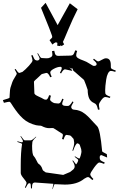

<svg xmlns="http://www.w3.org/2000/svg" viewBox="-53 -1209 863 1354"><path d="M236.3 -1153.8 268.6 -1189 353.5 -1031.7 439.5 -1186 494.6 -1144Q459 -1074.2 427.5 -998.3Q396 -922.4 390.6 -913.1L399.4 -896L381.3 -883.8L374.5 -892.1L373.5 -883.8L350.6 -886.7Q351.6 -898.9 351.6 -906.7Q343.8 -910.6 340.3 -910.6Q330.6 -907.2 316.4 -895L296.4 -925.8Q315.4 -942.4 315.4 -947.5Q315.4 -952.6 311.8 -962.9Q308.1 -973.1 302 -989.3Q295.9 -1005.4 292.5 -1014.6ZM102.5 -205.1Q106.4 -205.1 109.4 -213.9Q109.4 -218.8 91.3 -248L94.2 -250Q114.7 -219.2 121.6 -219.2H163.6Q173.3 -219.2 200.2 -245.1L202.6 -243.2Q175.3 -217.3 175.3 -207L173.3 -181.2Q173.3 -118.2 185.5 -107.9Q193.8 -99.1 204.1 -77.9Q214.4 -56.6 217.3 -55.2Q239.3 -41.5 246.6 -14.2Q248 -9.3 250.5 -6.8L269.5 6.8L389.2 23.9L391.6 24.9L441.4 3.9Q446.8 -1.5 456.1 -7.8Q473.6 -19.5 473.6 -35.2Q473.6 -50.8 457.5 -75.2L461.4 -78.1L483.4 -49.8Q488.3 -53.7 493.4 -64Q498.5 -74.2 498.5 -78.1Q498.5 -82 495.1 -85.9Q491.7 -89.8 473.6 -103L475.6 -106.9Q501 -90.8 505.6 -90.8Q510.3 -90.8 515.9 -111.8Q521.5 -132.8 521.5 -139.6Q521.5 -146.5 519.5 -157.2L511.2 -182.1Q511.2 -187.5 504.4 -192.9Q497.6 -198.2 493.2 -198.2Q481 -198.2 462.4 -145L457.5 -147Q470.2 -181.2 470.2 -203.1L467.3 -223.1Q467.3 -226.1 465.3 -230L447.3 -250Q444.8 -252.4 440.4 -253.9L422.4 -256.8L415.5 -257.8Q405.3 -257.8 395.5 -225.1L384.3 -229Q390.6 -250.5 390.6 -256.3Q390.6 -265.6 379.4 -270L324.2 -305.2Q321.3 -306.2 314.5 -306.2L293.5 -305.2Q269 -305.2 240.2 -320.8Q235.4 -323.2 219.7 -323.5Q204.1 -323.7 177 -333.3Q149.9 -342.8 129.6 -356.7Q109.4 -370.6 88.9 -393.1Q60.5 -423.8 23.4 -482.9Q18.6 -491.2 11.5 -491.2Q4.4 -491.2 -25.4 -483.9L-32.7 -502.9Q14.2 -516.1 14.2 -520Q15.1 -528.3 15.6 -544.9Q17.6 -583 20.5 -589.8L34.2 -630.9Q38.6 -643.1 52 -664.3Q65.4 -685.5 65.4 -689.5Q65.4 -693.4 50.3 -719.2L56.2 -723.1Q74.7 -694.8 82.5 -694.8Q85.4 -694.8 87.4 -695.8L105.5 -702.1Q125.5 -717.3 150.9 -745.1Q176.3 -772.9 176.3 -782.7Q176.3 -792.5 167.5 -817.9L176.3 -820.8Q188 -791 194.8 -786.6Q202.6 -782.2 210 -782.2Q217.3 -782.2 221.9 -786.9Q226.6 -791.5 226.6 -796.9Q226.6 -802.2 210.4 -831.1L214.4 -834Q229.5 -807.1 233.4 -803.7Q237.3 -800.3 240.2 -799.8L274.4 -797.9Q289.1 -796.9 302.7 -804Q316.4 -811 316.4 -822.5Q316.4 -834 313.5 -848.1L329.6 -851.1Q333.5 -829.1 339.6 -822Q345.7 -814.9 356.4 -814.9L443.4 -816.9Q456.1 -816.9 462.9 -823.5Q469.7 -830.1 477.5 -854L491.2 -850.1Q484.4 -831.5 484.4 -819.1Q484.4 -806.6 498.8 -798.1Q513.2 -789.6 534.9 -782.2Q556.6 -774.9 579.6 -759.5Q602.5 -744.1 609.4 -744.1Q628.9 -744.1 628.4 -757.8Q628.4 -768.1 603.5 -788.1L609.4 -794.9Q632.3 -775.9 639.2 -775.9Q646 -775.9 664.3 -786.9Q682.6 -797.9 694.3 -797.9Q728.5 -797.9 728.5 -750V-740.2Q728.5 -732.9 729.5 -729.5Q732.9 -721.2 763.2 -711.9L760.3 -702.1Q739.7 -709 728.8 -709Q717.8 -709 708.7 -691.7Q699.7 -674.3 695.8 -647.5Q688.5 -597.2 688.7 -573.7Q689 -550.3 690.9 -546.9Q695.8 -537.1 725.6 -526.9L721.2 -518.1Q700.7 -524.9 689 -524.9Q677.2 -524.9 660.9 -502.7Q644.5 -480.5 644.5 -470.5Q644.5 -460.4 649.4 -437L638.2 -435.1Q632.8 -460 627 -469Q621.1 -478 611.3 -481.9Q585 -493.2 575.2 -516.6Q565.4 -540 565.4 -575.2Q565.4 -578.1 553.2 -610.4Q541 -642.6 539.6 -645L474.6 -702.1Q459.5 -710.9 459.5 -726.1L454.6 -725.1Q448.7 -725.1 435.5 -732.9Q456.5 -716.3 456.5 -711.9Q456.5 -710 452.6 -710L405.3 -720.2Q393.6 -720.2 377.4 -690.9L369.6 -695.8Q382.3 -717.8 382.3 -727.8Q382.3 -737.8 373.5 -737.8Q353 -737.8 327.1 -724.1Q301.3 -710.4 301.3 -698.2Q301.3 -689 311.5 -668L301.3 -664.1Q287.6 -694.8 275.4 -694.8L269.5 -693.8L243.2 -687L238.3 -684.1Q231.9 -677.2 218.3 -665Q186.5 -637.7 186.5 -632.8L189.5 -551.8Q189.5 -541.5 218.3 -528.6Q247.1 -515.6 252 -511.7Q259.8 -505.9 271.7 -505.9Q283.7 -505.9 293.5 -538.1L306.2 -534.2Q300.3 -515.6 300.3 -507.3Q300.3 -499 313.5 -490Q326.7 -481 337.4 -481L357.4 -479Q368.2 -479 374.3 -488.3Q380.4 -497.6 386.2 -513.2L395.5 -508.8Q385.3 -485.4 385.3 -477.1Q385.3 -461.9 416 -461.9Q421.9 -461.9 427.2 -461.9Q439 -461.9 458.5 -494.1L465.3 -488.8Q449.2 -461.9 449.2 -454.6Q449.2 -447.3 455.1 -441.2Q460.9 -435.1 474.9 -434.8Q488.8 -434.6 508.5 -427.5Q528.3 -420.4 545.7 -406.5Q563 -392.6 575.2 -380.1Q587.4 -367.7 604.7 -348.1Q622.1 -328.6 632.3 -318.8Q653.3 -297.9 667.5 -141.1Q667.5 -138.7 700.2 -122.1L702.6 -98.1L662.6 -115.2Q658.2 -115.2 654.3 -112.8H655.3Q651.9 -110.8 650.4 -104V-95.2Q650.4 -85 656 -78.9Q661.6 -72.8 685.5 -63L681.2 -53.2Q657.2 -63 647 -63Q636.7 -63 610.1 -26.4Q583.5 10.3 583.5 20.8Q583.5 31.2 605.5 53.2L598.6 61Q576.2 40 569.3 40Q562.5 40 557.9 42.2Q553.2 44.4 548.1 47.6Q543 50.8 540.5 51.8Q491.2 92.8 404.3 92.8L332.5 89.8Q328.6 89.8 318.4 125L316.4 124Q323.2 93.3 323.2 90.6Q323.2 87.9 322.3 86.9H318.4L194.3 78.1Q182.1 78.1 177.2 86.4Q172.4 94.7 172.4 119.1L165.5 120.1Q164.6 87.9 160.9 85.4Q157.2 83 152.3 83Q143.6 83 128.4 116.2L122.6 112.8Q134.3 89.4 134.3 81.3Q134.3 73.2 113.8 49.1Q93.3 24.9 93.3 11.2V-42Q93.3 -137.2 102.5 -191.9Q102.5 -194.3 101.6 -195.3Q99.1 -198.7 69.3 -208L70.3 -212.9Q95.7 -205.1 102.5 -205.1Z"/></svg>

Font: Eater
Style: Regular
Weight: 400
Version: Version 001.002